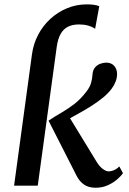

<svg xmlns="http://www.w3.org/2000/svg" viewBox="-20 -851 592 880"><path d="M44.5 0 126.5 -602Q133 -650 154.8 -691.5Q176.5 -733 210.5 -764.2Q244.5 -795.5 287.2 -813.2Q330 -831 379 -831Q396 -831 410.2 -829Q424.5 -827 435 -822.5L416 -719Q401.5 -729 383 -734Q364.5 -739 342.5 -739Q312.5 -739 291.5 -728.5Q270.5 -718 257.8 -695.2Q245 -672.5 240 -636L153 0ZM418 9.5Q386.5 9.5 365.5 -4.8Q344.5 -19 331 -45.5L202.5 -298Q232.5 -318 262.5 -335.2Q292.5 -352.5 321.8 -375.2Q351 -398 377 -432.5Q392 -452 397.5 -471.5Q403 -491 404 -510Q405.5 -530 415.5 -541.8Q425.5 -553.5 439.8 -558.8Q454 -564 467 -564Q489.5 -564 502.8 -549.8Q516 -535.5 516.5 -514Q517 -496 510.5 -478.5Q504 -461 492.5 -445.5Q477 -424 452.5 -404Q428 -384 400.5 -366.5Q373 -349 346.8 -334.5Q320.5 -320 301 -309L422.5 -110Q435 -89 450.5 -77.2Q466 -65.5 478 -65.5Q487.5 -65.5 500 -70Q512.5 -74.5 527 -88L543.5 -57.5Q535.5 -45 517.5 -29.2Q499.5 -13.5 474.2 -2Q449 9.5 418 9.5Z"/></svg>

Font: Merriweather Medium
Style: Italic
Weight: 500
Italic angle: -7.8°
Version: Version 2.101